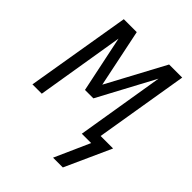

<svg xmlns="http://www.w3.org/2000/svg" viewBox="-202 -624 902 902"><g transform="rotate(45 249.5 -172.5)"><path d="M376 175H311L389 0H327L399 -438L248 -156H192L133 -438L61 0H-1L86 -520H172L232 -231L387 -520H474L397 -55H480Z"/></g></svg>

Font: Iosevka SS04 Light Oblique
Style: Regular
Weight: 300
Italic angle: -9°
Monospace: yes
Designer: Belleve Invis
Foundry: Belleve Invis
Version: Version 19.0.0; ttfautohint (v1.8.4)